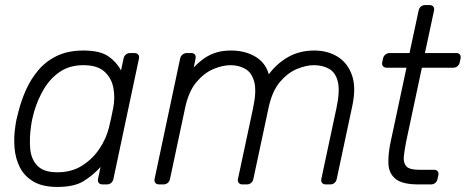

<svg xmlns="http://www.w3.org/2000/svg" viewBox="-20 -730 1844 760"><path d="M207 10Q149 10 113 -11Q77 -32 59 -67Q41 -102 37.5 -145Q34 -188 41 -232Q43 -247 46 -260Q49 -273 53 -288Q64 -332 83 -374.5Q102 -417 132 -452.5Q162 -488 206 -509Q250 -530 310 -530Q376 -530 409 -507Q442 -484 459 -451L469 -498Q471 -508 478 -514Q485 -520 495 -520H512Q522 -520 527 -514Q532 -508 530 -498L429 -22Q427 -12 420 -6Q413 0 403 0H386Q376 0 371 -6Q366 -12 368 -22L378 -69Q347 -35 310 -12.5Q273 10 207 10ZM207 -48Q264 -48 306 -75Q348 -102 374.5 -142.5Q401 -183 411 -224Q415 -239 420 -263Q425 -287 428 -302Q436 -342 429 -381Q422 -420 394 -446Q366 -472 310 -472Q256 -472 217.5 -446Q179 -420 154 -378Q129 -336 115 -288Q111 -273 108 -260Q105 -247 103 -232Q96 -184 99.5 -142Q103 -100 128 -74Q153 -48 207 -48Z M610 0Q600 0 595 -6Q590 -12 592 -22L693 -498Q695 -508 702.5 -514Q710 -520 720 -520H737Q747 -520 751.5 -514Q756 -508 754 -498L747 -463Q768 -485 789 -499.5Q810 -514 835.5 -522Q861 -530 894 -530Q950 -530 990.5 -506Q1031 -482 1044 -436Q1076 -479 1121 -504.5Q1166 -530 1224 -530Q1277 -530 1316.5 -505.5Q1356 -481 1373 -433Q1390 -385 1375 -313L1313 -22Q1311 -12 1304 -6Q1297 0 1287 0H1270Q1260 0 1255 -6Q1250 -12 1252 -22L1312 -303Q1326 -369 1317.5 -405.5Q1309 -442 1283.5 -457Q1258 -472 1222 -472Q1192 -472 1155.5 -457Q1119 -442 1088 -405.5Q1057 -369 1043 -303L983 -22Q981 -12 974 -6Q967 0 957 0H940Q930 0 925 -6Q920 -12 922 -22L982 -303Q996 -369 986.5 -405.5Q977 -442 951.5 -457Q926 -472 892 -472Q862 -472 825.5 -457Q789 -442 758 -405.5Q727 -369 713 -304L653 -22Q651 -12 644 -6Q637 0 627 0Z M1637 0Q1572 0 1545.5 -22Q1519 -44 1517.5 -82Q1516 -120 1526 -167L1589 -462H1511Q1501 -462 1496 -468Q1491 -474 1493 -484L1496 -498Q1498 -508 1505.5 -514Q1513 -520 1523 -520H1601L1637 -688Q1639 -698 1646 -704Q1653 -710 1663 -710H1680Q1690 -710 1695 -704Q1700 -698 1698 -688L1662 -520H1786Q1796 -520 1800.5 -514Q1805 -508 1803 -498L1800 -484Q1798 -474 1791 -468Q1784 -462 1774 -462H1650L1588 -171Q1581 -136 1578.5 -110.5Q1576 -85 1588.5 -71.5Q1601 -58 1638 -58H1698Q1708 -58 1712.5 -52Q1717 -46 1715 -36L1712 -22Q1710 -12 1703 -6Q1696 0 1686 0Z"/></svg>

Font: Rubik Light Light
Style: Italic
Weight: 300
Italic angle: -12°
Version: Version 2.104